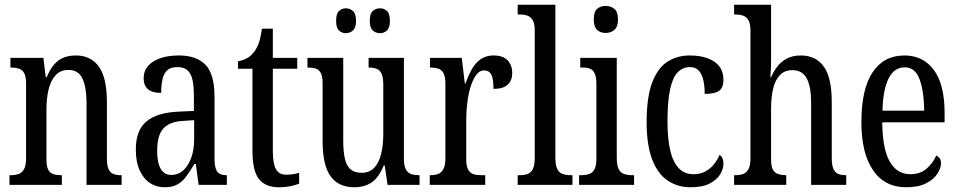

<svg xmlns="http://www.w3.org/2000/svg" viewBox="-20 -780 4043 810"><path d="M20 0V-41H27Q45 -41 59 -46Q73 -51 81.5 -66.5Q90 -82 90 -113V-427Q90 -457 82 -471.5Q74 -486 60 -490.5Q46 -495 29 -495H24V-536H163L173 -454H177Q191 -488 208.5 -508Q226 -528 248.5 -537Q271 -546 300 -546Q363 -546 397 -499Q431 -452 431 -349V-113Q431 -82 438 -66.5Q445 -51 458.5 -46Q472 -41 489 -41H493V0H345V-347Q345 -411 328 -448Q311 -485 269 -485Q234 -485 213.5 -461.5Q193 -438 184.5 -400.5Q176 -363 176 -321V-108Q176 -78 183.5 -64Q191 -50 205 -45.5Q219 -41 236 -41H241V0Z M674 10Q640 10 613 -7.5Q586 -25 569.5 -60.5Q553 -96 553 -150Q553 -230 597.5 -267.5Q642 -305 733 -309L798 -312V-373Q798 -411 793 -438.5Q788 -466 773 -481.5Q758 -497 728 -497Q700 -497 685.5 -483.5Q671 -470 665.5 -445.5Q660 -421 660 -388Q623 -388 604.5 -403.5Q586 -419 586 -450Q586 -480 604.5 -501.5Q623 -523 656.5 -534.5Q690 -546 735 -546Q809 -546 847 -506.5Q885 -467 885 -372V-113Q885 -85 890 -69.5Q895 -54 905.5 -47.5Q916 -41 934 -41H937V0H818L806 -88H800Q783 -60 767 -37.5Q751 -15 729.5 -2.5Q708 10 674 10ZM702 -42Q732 -42 753.5 -61.5Q775 -81 787 -115Q799 -149 799 -191V-273L753 -270Q712 -268 687.5 -253Q663 -238 653 -211Q643 -184 643 -144Q643 -113 649 -90Q655 -67 668.5 -54.5Q682 -42 702 -42Z M1156 10Q1100 10 1072.5 -24.5Q1045 -59 1045 -145V-490H984V-521Q1007 -526 1023 -535Q1039 -544 1051 -560Q1063 -575 1071 -596Q1079 -617 1085 -659H1131V-536H1234V-490H1131V-144Q1131 -90 1144 -66.5Q1157 -43 1186 -43Q1203 -43 1216 -45Q1229 -47 1242 -51V-5Q1229 0 1207 5Q1185 10 1156 10Z M1475 10Q1408 10 1374.5 -36.5Q1341 -83 1341 -186V-428Q1341 -457 1333.5 -471.5Q1326 -486 1312.5 -490.5Q1299 -495 1281 -495H1277V-536H1428V-188Q1428 -143 1434.5 -112.5Q1441 -82 1458 -66.5Q1475 -51 1505 -51Q1538 -51 1558 -71.5Q1578 -92 1587.5 -129Q1597 -166 1597 -215V-422Q1597 -454 1589.5 -469.5Q1582 -485 1568.5 -490Q1555 -495 1538 -495H1535V-536H1684V-109Q1684 -80 1692.5 -65Q1701 -50 1715 -45.5Q1729 -41 1746 -41H1750V0H1615L1603 -82H1599Q1577 -29 1546.5 -9.5Q1516 10 1475 10ZM1583 -640Q1565 -640 1552.5 -651.5Q1540 -663 1540 -692Q1540 -722 1552.5 -733.5Q1565 -745 1583 -745Q1600 -745 1612.5 -733.5Q1625 -722 1625 -692Q1625 -663 1612.5 -651.5Q1600 -640 1583 -640ZM1439 -640Q1422 -640 1410 -651.5Q1398 -663 1398 -692Q1398 -722 1410 -733.5Q1422 -745 1439 -745Q1456 -745 1469 -733.5Q1482 -722 1482 -692Q1482 -663 1469 -651.5Q1456 -640 1439 -640Z M1793 0V-41H1796Q1814 -41 1828 -46Q1842 -51 1850.5 -66.5Q1859 -82 1859 -113V-427Q1859 -457 1851 -471.5Q1843 -486 1829 -490.5Q1815 -495 1797 -495H1794V-536H1928L1941 -428H1944Q1955 -460 1970 -487Q1985 -514 2007.5 -530Q2030 -546 2062 -546Q2102 -546 2121.5 -525.5Q2141 -505 2141 -471Q2141 -441 2122 -423Q2103 -405 2062 -405Q2062 -433 2058 -450Q2054 -467 2045.5 -475Q2037 -483 2021 -483Q2003 -483 1989 -464Q1975 -445 1965.5 -414.5Q1956 -384 1951.5 -347.5Q1947 -311 1947 -276V-108Q1947 -79 1955 -64.5Q1963 -50 1977 -45.5Q1991 -41 2008 -41H2027V0Z M2164 0V-41H2174Q2193 -41 2207 -46.5Q2221 -52 2228.5 -68Q2236 -84 2236 -115V-651Q2236 -681 2227 -695.5Q2218 -710 2204 -714.5Q2190 -719 2174 -719H2164V-760H2323V-115Q2323 -84 2330.5 -68Q2338 -52 2352.5 -46.5Q2367 -41 2386 -41H2395V0Z M2423 0V-41H2433Q2452 -41 2466 -46Q2480 -51 2488 -66Q2496 -81 2496 -110V-425Q2496 -455 2489 -470Q2482 -485 2469.5 -490Q2457 -495 2438 -495H2428V-536H2582V-115Q2582 -84 2589.5 -68Q2597 -52 2611.5 -46.5Q2626 -41 2645 -41H2655V0ZM2535 -641Q2513 -641 2499 -654Q2485 -667 2485 -698Q2485 -730 2499 -742.5Q2513 -755 2535 -755Q2557 -755 2572 -742.5Q2587 -730 2587 -698Q2587 -667 2572 -654Q2557 -641 2535 -641Z M2893 10Q2839 10 2797 -18Q2755 -46 2731.5 -107Q2708 -168 2708 -265Q2708 -372 2732 -433.5Q2756 -495 2797 -520.5Q2838 -546 2889 -546Q2934 -546 2966 -534Q2998 -522 3015 -499.5Q3032 -477 3032 -444Q3032 -421 3024 -408Q3016 -395 2998.5 -389.5Q2981 -384 2953 -384Q2953 -415 2947.5 -440.5Q2942 -466 2928.5 -481.5Q2915 -497 2890 -497Q2862 -497 2840.5 -476.5Q2819 -456 2807.5 -406Q2796 -356 2796 -266Q2796 -195 2807.5 -145.5Q2819 -96 2843.5 -70.5Q2868 -45 2905 -45Q2934 -45 2955.5 -56.5Q2977 -68 2992 -87Q3007 -106 3016 -127Q3024 -121 3028 -112Q3032 -103 3032 -89Q3032 -68 3018.5 -45Q3005 -22 2974.5 -6Q2944 10 2893 10Z M3077 0V-41H3084Q3101 -41 3115 -46Q3129 -51 3137.5 -66.5Q3146 -82 3146 -113V-651Q3146 -681 3137 -695.5Q3128 -710 3114 -714.5Q3100 -719 3084 -719H3077V-760H3233V-531Q3233 -515 3232.5 -499Q3232 -483 3231 -470.5Q3230 -458 3230 -454H3233Q3243 -478 3259 -499Q3275 -520 3299.5 -533Q3324 -546 3358 -546Q3422 -546 3455.5 -499Q3489 -452 3489 -349V-113Q3489 -82 3496.5 -66.5Q3504 -51 3517 -46Q3530 -41 3548 -41H3550V0H3402V-347Q3402 -412 3384 -448Q3366 -484 3322 -484Q3291 -484 3271 -464Q3251 -444 3242 -407.5Q3233 -371 3233 -321V-108Q3233 -78 3241 -64Q3249 -50 3263.5 -45.5Q3278 -41 3295 -41H3297V0Z M3803 10Q3712 10 3663 -62Q3614 -134 3614 -264Q3614 -405 3661.5 -475.5Q3709 -546 3795 -546Q3875 -546 3920 -484.5Q3965 -423 3965 -304V-264H3702Q3703 -152 3733.5 -98.5Q3764 -45 3821 -45Q3862 -45 3889 -68.5Q3916 -92 3930 -124Q3938 -120 3944 -112.5Q3950 -105 3950 -91Q3950 -71 3934.5 -47Q3919 -23 3886.5 -6.5Q3854 10 3803 10ZM3879 -313Q3878 -395 3859.5 -445.5Q3841 -496 3797 -496Q3752 -496 3728.5 -448.5Q3705 -401 3703 -313Z"/></svg>

Font: Noto Serif ExtraCondensed
Style: Regular
Weight: 400
Width: 2
Designer: Monotype Design Team
Foundry: Monotype Imaging Inc.
Version: Version 2.013